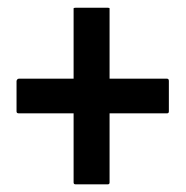

<svg xmlns="http://www.w3.org/2000/svg" viewBox="-20 -606 482 498"><path d="M259.8 -127.9H175.8Q170.9 -127.9 170.9 -132.8V-312H28.8Q22.9 -312 22.9 -316.9V-396Q22.9 -397 24.4 -399.4Q25.9 -401.9 28.8 -401.9H170.9V-584Q170.9 -585.9 175.8 -585.9H259.8Q264.2 -585.9 264.2 -584V-401.9H413.1Q418 -401.9 418 -396V-316.9Q418 -312 413.1 -312H264.2V-132.8Q264.2 -127.9 259.8 -127.9Z"/></svg>

Font: Bayon
Style: Regular
Weight: 400
Designer: Danh Hong
Version: Version 8.001; ttfautohint (v1.8.3)